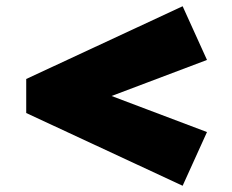

<svg xmlns="http://www.w3.org/2000/svg" viewBox="-20 -569 742 615"><path d="M565 26 64 -207V-316L565 -549L643 -377L225 -219V-304L643 -146Z"/></svg>

Font: Lexend Peta Black
Style: Regular
Weight: 900
Version: Version 1.007